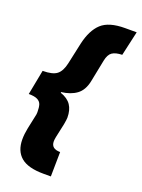

<svg xmlns="http://www.w3.org/2000/svg" viewBox="-168 -786 749 1016"><g transform="rotate(20 206.5 -278.0)"><path d="M44 25Q44 -5 51 -39L69 -124Q70 -129 70 -137Q70 -164 65 -179.5Q60 -195 43.5 -203.5Q27 -212 -6 -212L21 -352Q77 -352 101 -371Q125 -390 135 -436L161 -556Q179 -636 221 -675Q263 -714 354 -714H419L388 -576Q351 -575 332 -562Q313 -549 306 -513L281 -388Q270 -335 236.5 -310.5Q203 -286 151 -280V-276Q192 -262 210.5 -234.5Q229 -207 229 -164Q229 -154 224 -126L207 -47Q204 -32 204 -22Q204 20 255 20L253 158H212Q124 158 84 124Q44 90 44 25Z"/></g></svg>

Font: Noto Sans Display Black
Style: Italic
Weight: 900
Italic angle: -12°
Designer: Monotype Design team
Foundry: Monotype Imaging Inc.
Version: Version 1.000